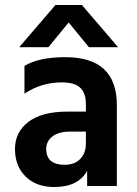

<svg xmlns="http://www.w3.org/2000/svg" viewBox="-20 -745 547 769"><path d="M174 -556H57L202 -725H308L453 -556H336L255 -655ZM197 4Q125 4 82.5 -38Q40 -80 40 -148Q40 -216 94 -257Q148 -298 250 -298H324V-329Q324 -371 302 -393Q280 -415 227 -415Q146 -415 78 -370V-481Q135 -516 242 -516Q448 -516 448 -324V0H329V-61Q294 4 197 4ZM239 -85Q279 -85 301.5 -108.5Q324 -132 324 -170V-218H262Q215 -218 190 -198.5Q165 -179 165 -149Q165 -85 239 -85Z"/></svg>

Font: Hind Kochi SemiBold
Style: Regular
Weight: 600
Designer: Dhruvi Tolia
Foundry: Indian Type Foundry
Version: Version 0.702;PS 1.0;hotconv 1.0.81;makeotf.lib2.5.63406